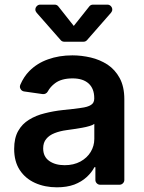

<svg xmlns="http://www.w3.org/2000/svg" viewBox="-20 -789 615 820"><path d="M129.6 -7.8Q88.1 -26.6 64.3 -62.9Q40.5 -99.4 40.5 -153.1Q40.5 -199.2 57.5 -229.4Q74.6 -259.9 104 -277.7Q133.9 -296.2 170.5 -305Q207.7 -314.6 247.5 -318.9Q291.2 -323.2 325.3 -328.1Q354.8 -331.7 368.6 -340.9Q382.5 -349.4 382.5 -367.9V-370Q382.5 -410.2 358.7 -432.2Q334.5 -454.2 290.1 -454.2Q242.5 -454.2 215.2 -433.6Q195 -418.7 183.9 -398.1Q180.8 -392.4 174.9 -389.4Q169 -386.4 162.6 -387.1L83.1 -398.4Q75.3 -399.5 70.1 -405.5Q65 -411.6 65 -419Q65 -422.6 66.8 -427.2Q81.7 -461.6 105.1 -485.4Q138.5 -519.2 185 -535.5Q231.9 -552.6 289.4 -552.6Q327.8 -552.6 367.9 -543.3Q405.9 -534.4 439.3 -513.1Q471.6 -491.5 491.1 -455.6Q511 -419 511 -365.1V-20.6Q511 -12.1 504.8 -6Q498.6 0 490.1 0H408Q399.5 0 393.5 -6Q387.4 -12.1 387.4 -20.6V-74.9H383.2Q371.8 -52.6 350.1 -32.7Q328.5 -12.8 297.2 -0.7Q265.3 11 223 11Q171.5 11 129.6 -7.8ZM190.3 -101.6Q215.9 -83.5 256.4 -83.5Q294.4 -83.5 323.5 -99.1Q351.9 -114.7 367.2 -139.9Q382.8 -165.8 382.8 -195.7V-259.9Q376.1 -254.6 362.2 -250.7Q348 -246.4 330.3 -243.3L295.1 -237.6L264.9 -233.3Q235.8 -229.4 213.4 -220.5Q190 -211.3 177.6 -195.7Q164.4 -180.4 164.4 -155.2Q164.4 -119.7 190.3 -101.6ZM213.1 -769.2H152Q143.1 -769.2 137.1 -762.8Q131 -756.4 131 -748.2Q131 -741.1 136.4 -734.7L239 -617.9Q245 -610.8 254.6 -610.8H336.3Q345.9 -610.8 351.9 -617.9L454.2 -734.7Q459.5 -741.1 459.5 -748.2Q459.5 -756.4 453.5 -762.8Q447.4 -769.2 438.6 -769.2H377.5Q367.2 -769.2 361.2 -761.4L295.1 -678.3L229.4 -761.4Q223.4 -769.2 213.1 -769.2Z"/></svg>

Font: DeltaSans SemiBold
Style: Regular
Weight: 600
Designer: Rasmus Andersson
Foundry: rsms
Version: Version 3.012